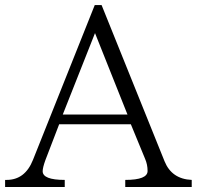

<svg xmlns="http://www.w3.org/2000/svg" viewBox="-23 -746 775 756"><path d="M731.9 -9.8H470.2V-37.6Q558.1 -37.6 558.1 -72.8Q558.1 -98.1 548.3 -120.6L492.2 -256.8H210L155.8 -115.7Q145 -85.9 145 -71.8Q145 -37.6 231.9 -37.6V-9.8H-2.9V-37.6H2.9Q75.7 -37.6 106.9 -116.7L350.1 -726.1H377L625 -110.8Q653.3 -41 731.9 -37.6ZM479 -294.9 351.1 -615.7 224.1 -294.9Z"/></svg>

Font: I.MingCP
Style: Regular
Weight: 400
Designer: I.Font Project
Version: Version 8.000; Sep 06, 2022